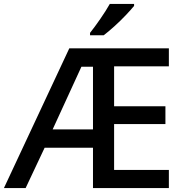

<svg xmlns="http://www.w3.org/2000/svg" viewBox="-21 -961 943 981"><path d="M664.1 -940.9H540C516.1 -897.5 468.3 -829.6 439 -793V-780.8H508.8C524.9 -793 543 -808.1 564 -827.1C584.5 -845.7 604 -864.7 622.1 -883.8C640.1 -902.8 653.8 -918.5 664.1 -930.7ZM841.8 -92.8H562V-327.1H824.2V-418H562V-622.1H841.8V-713.9H333L-1 0H109.9L207 -206.1H454.1V0H841.8ZM395 -620.1H454.1V-299.8H248Z"/></svg>

Font: Noto Reveo Sans
Style: Regular
Weight: 500
Designer: Monotype Design Team
Foundry: Monotype Imaging Inc.
Version: Version 2.007